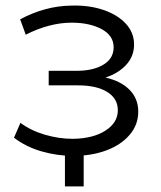

<svg xmlns="http://www.w3.org/2000/svg" viewBox="-20 -551 574 686"><path d="M242 6Q185 6 129 -10Q73 -26 30 -59L53 -112Q91 -84 141 -69.5Q191 -55 240 -55Q313 -56 357 -84.5Q401 -113 401 -157Q401 -199 363 -222.5Q325 -246 259 -246H154V-298H254Q313 -298 349.5 -320Q386 -342 386 -382Q386 -424 343 -447Q300 -470 236 -470Q196 -470 154.5 -459Q113 -448 72 -427L52 -482Q142 -530 235 -531Q297 -533 348 -516Q399 -499 429 -467Q459 -435 459 -392Q459 -350 431 -319.5Q403 -289 357 -274Q413 -261 443.5 -229.5Q474 -198 474 -152Q474 -105 443 -69Q412 -33 359.5 -13.5Q307 6 242 6ZM212 115V-17H279V115Z"/></svg>

Font: Montserrat
Style: Regular
Weight: 400
Designer: Julieta Ulanovsky
Foundry: Julieta Ulanovsky
Version: Version 9.000; ttfautohint (v1.8.4.7-5d5b)